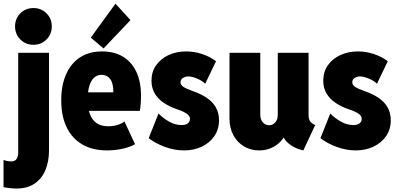

<svg xmlns="http://www.w3.org/2000/svg" viewBox="-47 -832 2224 1072"><path d="M43.9 220.7Q27.8 220.7 8.3 218.5Q-11.2 216.3 -27.3 212.9V60.5Q-17.6 65.4 -4.4 67.4Q8.8 69.3 14.6 69.3Q37.6 69.3 46.1 54.7Q54.7 40 54.7 19.5V-537.1H226.6V7.8Q226.6 68.8 206.8 116.9Q187 165 146.5 192.9Q106 220.7 43.9 220.7ZM139.6 -582Q96.2 -582 66.7 -611.6Q37.1 -641.1 37.1 -684.6Q37.1 -728 66.7 -757.6Q96.2 -787.1 139.6 -787.1Q183.1 -787.1 212.6 -757.6Q242.2 -728 242.2 -684.6Q242.2 -641.1 212.6 -611.6Q183.1 -582 139.6 -582Z M550.8 7.8Q469.7 7.8 412.6 -25.4Q355.5 -58.6 325.2 -121.3Q294.9 -184.1 294.9 -272.5Q294.9 -355.5 321.8 -416.7Q348.6 -478 399.7 -511.5Q450.7 -544.9 523.4 -544.9Q591.3 -544.9 639.9 -515.4Q688.5 -485.8 714.4 -430.4Q740.2 -375 740.2 -297.9Q740.2 -272.9 738.3 -249.3Q736.3 -225.6 733.4 -212.9H431.6V-316.4H585.9Q585.9 -367.2 568.4 -390.6Q550.8 -414.1 520.5 -414.1Q494.1 -414.1 476.8 -397Q459.5 -379.9 450.9 -349.1Q442.4 -318.4 442.4 -277.3Q442.4 -228.5 454.8 -195.1Q467.3 -161.6 492.7 -144.3Q518.1 -127 557.6 -127Q586.9 -127 612.1 -135.3Q637.2 -143.6 647.5 -154.3L707 -27.3Q680.7 -11.2 638.2 -1.7Q595.7 7.8 550.8 7.8ZM531.2 -561.5 460 -622.1 597.7 -811.5 681.6 -719.7Z M980.5 7.8Q925.8 7.8 872.6 -12.2Q819.3 -32.2 783.2 -60.5L837.9 -198.2Q863.8 -171.9 897.7 -152.8Q931.6 -133.8 966.8 -133.8Q991.2 -133.8 1002.4 -144Q1013.7 -154.3 1013.7 -168Q1013.7 -184.1 996.8 -196.5Q980 -209 939.5 -222.7Q901.9 -235.4 869.9 -256.1Q837.9 -276.9 818.4 -307.9Q798.8 -338.9 798.8 -381.8Q798.8 -431.2 824.7 -467.8Q850.6 -504.4 894.5 -524.7Q938.5 -544.9 992.2 -544.9Q1037.1 -544.9 1081.1 -530.5Q1125 -516.1 1159.2 -490.2L1098.6 -364.3Q1082 -381.3 1053.2 -393.3Q1024.4 -405.3 1003.9 -405.3Q989.3 -405.3 975.1 -397.2Q960.9 -389.2 960.9 -373Q960.9 -359.4 974.6 -348.6Q988.3 -337.9 1032.2 -322.3Q1074.7 -307.6 1107.2 -285.9Q1139.6 -264.2 1157.7 -233.2Q1175.8 -202.1 1175.8 -160.2Q1175.8 -109.4 1149.4 -71.5Q1123 -33.7 1078.9 -12.9Q1034.7 7.8 980.5 7.8Z M1400.4 7.8Q1352.1 7.8 1314.7 -14.9Q1277.3 -37.6 1255.9 -77.4Q1234.4 -117.2 1234.4 -168.9V-537.1H1406.2V-190.4Q1406.2 -165 1420.4 -148.9Q1434.6 -132.8 1455.1 -132.8Q1469.7 -132.8 1480.7 -140.4Q1491.7 -147.9 1497.8 -160.9Q1503.9 -173.8 1503.9 -189.5V-537.1H1675.8V-193.4Q1675.8 -168.5 1683.3 -156Q1690.9 -143.6 1712.9 -133.8L1646.5 7.8Q1596.2 -3.4 1562.7 -32.2Q1529.3 -61 1528.3 -99.6L1560.5 -63.5H1501L1555.7 -107.4Q1542 -55.7 1498.8 -23.9Q1455.6 7.8 1400.4 7.8Z M1939.5 7.8Q1884.8 7.8 1831.5 -12.2Q1778.3 -32.2 1742.2 -60.5L1796.9 -198.2Q1822.8 -171.9 1856.7 -152.8Q1890.6 -133.8 1925.8 -133.8Q1950.2 -133.8 1961.4 -144Q1972.7 -154.3 1972.7 -168Q1972.7 -184.1 1955.8 -196.5Q1939 -209 1898.4 -222.7Q1860.8 -235.4 1828.9 -256.1Q1796.9 -276.9 1777.3 -307.9Q1757.8 -338.9 1757.8 -381.8Q1757.8 -431.2 1783.7 -467.8Q1809.6 -504.4 1853.5 -524.7Q1897.5 -544.9 1951.2 -544.9Q1996.1 -544.9 2040 -530.5Q2084 -516.1 2118.2 -490.2L2057.6 -364.3Q2041 -381.3 2012.2 -393.3Q1983.4 -405.3 1962.9 -405.3Q1948.2 -405.3 1934.1 -397.2Q1919.9 -389.2 1919.9 -373Q1919.9 -359.4 1933.6 -348.6Q1947.3 -337.9 1991.2 -322.3Q2033.7 -307.6 2066.2 -285.9Q2098.6 -264.2 2116.7 -233.2Q2134.8 -202.1 2134.8 -160.2Q2134.8 -109.4 2108.4 -71.5Q2082 -33.7 2037.8 -12.9Q1993.7 7.8 1939.5 7.8Z"/></svg>

Font: Reddit Sans Condensed Black
Style: Regular
Weight: 900
Designer: Stephen Hutchings
Foundry: Reddit
Version: Version 1.014